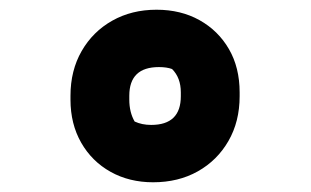

<svg xmlns="http://www.w3.org/2000/svg" viewBox="-20 -730 640 395"><path d="M302 -710Q352 -710 390.5 -688.5Q429 -667 451 -629Q473 -591 473 -540V-532Q473 -480 450 -440Q427 -400 387 -377.5Q347 -355 295 -355Q246 -355 207.5 -376.5Q169 -398 147 -436.5Q125 -475 125 -525V-533Q125 -585 148 -625Q171 -665 211 -687.5Q251 -710 302 -710ZM291 -473Q352 -473 352 -532V-540Q352 -570 334 -588Q323 -592 307 -592Q246 -592 246 -533V-525Q246 -499 257 -480Q272 -473 291 -473Z"/></svg>

Font: Recursive Mn Csl St Blk
Style: Regular
Weight: 900
Monospace: yes
Version: Version 1.079;hotconv 1.0.112;makeotfexe 2.5.65598; ttfautoh